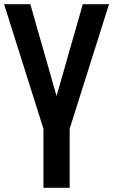

<svg xmlns="http://www.w3.org/2000/svg" viewBox="-21 -895 540 915"><path d="M186 0V-281.2L-1.5 -875H123.5L248.5 -437.5L373.5 -875H498.5L311 -281.2V0Z"/></svg>

Font: OswaldRegular
Style: Regular
Weight: 400
Designer: vernon adams
Foundry: vernon adams
Version: Version 1.000